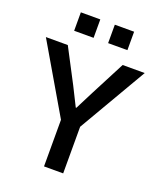

<svg xmlns="http://www.w3.org/2000/svg" viewBox="-178 -1104 1016 1214"><g transform="rotate(20 330.5 -497.5)"><path d="M-2 -772.5H145.5L264.6 -544.9Q309.6 -457 328.1 -418H332Q353.5 -459 396.5 -544.9L514.6 -772.5H663.1L395.5 -313.5V0H266.6V-313.5ZM152.3 -871.1V-995.1H283.2V-871.1ZM380.9 -871.1V-995.1H510.7V-871.1Z"/></g></svg>

Font: Gothic A1
Style: Bold
Weight: 700
Version: Version 2.50